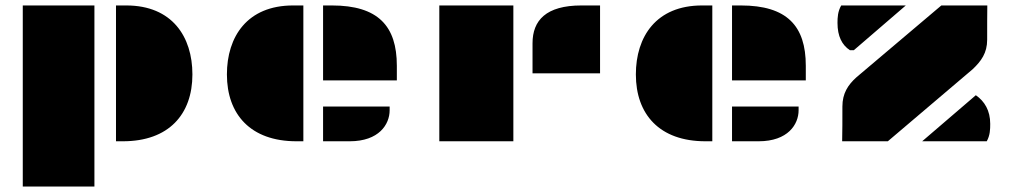

<svg xmlns="http://www.w3.org/2000/svg" viewBox="-20 -518 3705 704"><path d="M405.3 0H430.7C598.6 0 685.5 -98.6 685.5 -245.1C685.5 -383.3 611.3 -498 442.9 -498H405.3ZM63.5 166H326.2V-498H63.5Z M1164.6 -223.1H1435.1V-276.9C1435.1 -422.9 1366.2 -498 1196.8 -498H1164.6ZM812 -245.1C812 -98.6 898.9 0 1066.9 0H1092.3V-498H1054.7C886.2 -498 812 -383.3 812 -245.1ZM1164.6 0H1262.2C1369.6 0 1408.7 -62 1408.7 -113.8V-127.4H1164.6Z M1932.6 -249H2180.2V-498H2111.8C1982.4 -498 1932.6 -443.4 1932.6 -359.4ZM1590.8 0H1862.3V-498H1590.8Z M2664.1 -223.1H2934.6V-276.9C2934.6 -422.9 2865.7 -498 2696.3 -498H2664.1ZM2311.5 -245.1C2311.5 -98.6 2398.4 0 2566.4 0H2591.8V-498H2554.2C2385.7 -498 2311.5 -383.3 2311.5 -245.1ZM2664.1 0H2761.7C2869.1 0 2908.2 -62 2908.2 -113.8V-127.4H2664.1Z M3067.9 0H3080.1H3235.4L3546.9 -264.6C3577.6 -293.9 3599.6 -323.7 3599.6 -372.1C3599.6 -413.6 3599.6 -469.2 3600.1 -498H3431.6L3120.6 -234.9C3088.9 -206.5 3068.8 -175.3 3068.8 -127.4C3068.8 -85 3068.8 -28.3 3067.9 0ZM3096.2 -334H3110.8L3301.3 -498H3064.5C3051.8 -476.1 3050.8 -453.6 3050.8 -434.1C3050.8 -384.8 3067.4 -353 3096.2 -334ZM3361.3 0H3598.1C3610.4 -22 3610.8 -43.9 3610.8 -64C3610.8 -112.3 3590.3 -146.5 3558.1 -168.9Z"/></svg>

Font: Plaster
Style: Regular
Weight: 400
Designer: Eben Sorkin
Foundry: Eben Sorkin
Version: Version 1.007